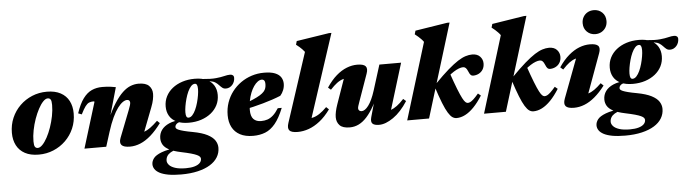

<svg xmlns="http://www.w3.org/2000/svg" viewBox="-55 -963 5275 1470"><g transform="rotate(-5 2583.0 -228.0)"><path d="M314.5 -459.5Q377.5 -459.5 420.2 -436.5Q463 -413.5 484.2 -372.2Q505.5 -331 505.5 -276.5Q505.5 -214 482.5 -161Q459.5 -108 419 -68.5Q378.5 -29 325.5 -7Q272.5 15 212.5 15Q149 15 106.5 -8Q64 -31 42.5 -72.2Q21 -113.5 21 -168Q21 -230.5 44 -283.5Q67 -336.5 107.5 -376Q148 -415.5 201 -437.5Q254 -459.5 314.5 -459.5ZM209 -36.5Q226 -36.5 245 -56Q264 -75.5 282 -108.8Q300 -142 314.5 -183.8Q329 -225.5 337.8 -269.8Q346.5 -314 346.5 -355Q346.5 -386.5 339 -397.2Q331.5 -408 317.5 -408Q300.5 -408 281.5 -388.2Q262.5 -368.5 244.8 -335.2Q227 -302 212.2 -260.5Q197.5 -219 188.8 -174.8Q180 -130.5 180 -89.5Q180 -58 187.5 -47.2Q195 -36.5 209 -36.5Z M566.5 -263 539.5 -273.5Q563.5 -345 593.2 -385.2Q623 -425.5 659.5 -442Q696 -458.5 740 -458.5Q760.5 -458.5 776.5 -457.5Q792.5 -456.5 808.2 -454.2Q824 -452 844.5 -448L769.5 -185L765.5 -196.5Q800 -275.5 832.8 -326.8Q865.5 -378 896.5 -407Q927.5 -436 958 -447.8Q988.5 -459.5 1019 -459.5Q1075 -459.5 1099.5 -435Q1124 -410.5 1124 -373Q1124 -354 1119 -328.5Q1114 -303 1101.5 -271L1011.5 -37.5L981 -80.5Q1007 -80.5 1030.2 -88.5Q1053.5 -96.5 1079 -115Q1104.5 -133.5 1136 -164L1156 -144.5Q1115 -89 1074.8 -53.8Q1034.5 -18.5 994.2 -1.8Q954 15 913.5 15Q865 15 848.8 -3.2Q832.5 -21.5 846.5 -58L926.5 -262.5Q936 -287.5 939.8 -300Q943.5 -312.5 943.5 -320.5Q943.5 -330.5 938 -336.8Q932.5 -343 921 -343Q906 -343 887.8 -330.5Q869.5 -318 849 -290.8Q828.5 -263.5 807.5 -219Q786.5 -174.5 766.5 -111L731.5 0H564L672 -351Q670.5 -352.5 668.8 -353.5Q667 -354.5 664 -354.5Q645 -354.5 630.5 -348.5Q616 -342.5 601.5 -323.2Q587 -304 566.5 -263Z M1683.5 -364Q1667 -364 1655.8 -373Q1644.5 -382 1633.5 -394.2Q1622.5 -406.5 1607 -416.8Q1591.5 -427 1567.5 -430Q1543.5 -433 1506 -423.5L1509.5 -452.5Q1574.5 -446 1614.2 -450Q1654 -454 1679 -460.5Q1704 -467 1724 -467Q1736.5 -467 1744.8 -460.5Q1753 -454 1753 -440.5Q1753 -426 1748 -412.2Q1743 -398.5 1733.8 -387.8Q1724.5 -377 1711.8 -370.5Q1699 -364 1683.5 -364ZM1378.5 -167Q1394.5 -167 1408.5 -182.2Q1422.5 -197.5 1433.8 -222Q1445 -246.5 1453 -275.2Q1461 -304 1465.5 -331.5Q1470 -359 1470 -378.5Q1470 -401.5 1464.8 -411.2Q1459.5 -421 1449.5 -421Q1433.5 -421 1419.5 -405.8Q1405.5 -390.5 1394.2 -365.8Q1383 -341 1375 -312.2Q1367 -283.5 1362.5 -256.2Q1358 -229 1358 -209Q1358 -186 1363.2 -176.5Q1368.5 -167 1378.5 -167ZM1450.5 -459.5Q1506 -459.5 1542.8 -442Q1579.5 -424.5 1598 -393.5Q1616.5 -362.5 1616.5 -321Q1616.5 -278.5 1598.8 -243.2Q1581 -208 1548.8 -182.2Q1516.5 -156.5 1473 -142.2Q1429.5 -128 1377.5 -128Q1322.5 -128 1285.5 -145.5Q1248.5 -163 1230 -194.2Q1211.5 -225.5 1211.5 -266.5Q1211.5 -309 1229.2 -344.2Q1247 -379.5 1279.2 -405.2Q1311.5 -431 1355 -445.2Q1398.5 -459.5 1450.5 -459.5ZM1285 261.5Q1227 261.5 1186.2 254Q1145.5 246.5 1120.2 233Q1095 219.5 1083.5 202Q1072 184.5 1072 164.5Q1072 141 1088.5 118.8Q1105 96.5 1151.5 78.8Q1198 61 1288 52H1335L1331.5 57Q1294 60 1266 67.2Q1238 74.5 1219.5 85.8Q1201 97 1191.8 112.2Q1182.5 127.5 1182.5 147Q1182.5 163.5 1196.8 179.8Q1211 196 1242.5 206.5Q1274 217 1325.5 217Q1365 217 1392 209Q1419 201 1432.5 187Q1446 173 1446 155Q1446 146.5 1440 139Q1434 131.5 1418 124Q1402 116.5 1373.5 108.5Q1345 100.5 1299.5 91Q1242 79 1209 61.8Q1176 44.5 1162.5 22Q1149 -0.5 1149 -28Q1149 -64 1169 -91.8Q1189 -119.5 1227.8 -136.5Q1266.5 -153.5 1322.5 -155L1334.5 -141.5Q1301 -141.5 1286.8 -130Q1272.5 -118.5 1272.5 -104Q1272.5 -98 1277.2 -92.5Q1282 -87 1295.5 -81.2Q1309 -75.5 1334.8 -68.8Q1360.5 -62 1402.5 -54.5Q1472 -41.5 1512.2 -20.8Q1552.5 0 1569.5 26.2Q1586.5 52.5 1586.5 82Q1586.5 121.5 1566.5 154.5Q1546.5 187.5 1508 211.2Q1469.5 235 1413.5 248.2Q1357.5 261.5 1285 261.5Z M1961.5 -408Q1946.5 -408 1930.8 -396.5Q1915 -385 1900.5 -364.2Q1886 -343.5 1875 -315.5Q1864 -287.5 1857.5 -254.2Q1851 -221 1851 -184.5Q1851 -135.5 1872 -114Q1893 -92.5 1930 -92.5Q1957 -92.5 1979.8 -100.2Q2002.5 -108 2023.5 -127Q2044.5 -146 2065.5 -179.5H2096Q2065 -102.5 2030 -60.2Q1995 -18 1953.2 -1.5Q1911.5 15 1860 15Q1800 15 1759.5 -6.5Q1719 -28 1698.8 -67Q1678.5 -106 1678.5 -159Q1678.5 -210.5 1694.2 -256.2Q1710 -302 1738.5 -339.2Q1767 -376.5 1805.2 -403.5Q1843.5 -430.5 1888.8 -445Q1934 -459.5 1983.5 -459.5Q2036.5 -459.5 2068 -446.8Q2099.5 -434 2113.5 -412Q2127.5 -390 2127.5 -362.5Q2127.5 -337.5 2118.2 -314Q2109 -290.5 2093 -272.5Q2064 -260.5 2029.2 -248.8Q1994.5 -237 1956.8 -226.5Q1919 -216 1880 -206.5Q1841 -197 1803.5 -189.5L1805 -232Q1851 -248.5 1883.2 -262.5Q1915.5 -276.5 1936 -289.2Q1956.5 -302 1967.8 -314.5Q1979 -327 1983.2 -341Q1987.5 -355 1987.5 -371.5Q1987.5 -384 1984.8 -392Q1982 -400 1976.2 -404Q1970.5 -408 1961.5 -408Z M2310.5 -591Q2302 -602 2292.5 -612Q2283 -622 2272 -631.5Q2261 -641 2247 -651.5L2255 -679L2506.5 -718H2525L2302 -37.5L2269.5 -79.5Q2299.5 -78 2325.2 -84Q2351 -90 2377.5 -107.2Q2404 -124.5 2435 -155.5L2455 -136.5Q2415.5 -82 2373 -48.8Q2330.5 -15.5 2287.5 -0.2Q2244.5 15 2202.5 15Q2153.5 15 2138.5 -3Q2123.5 -21 2137 -61Z M2772.5 -48.5 2832 -260.5 2846.5 -246.5Q2819 -181 2791.2 -131.8Q2763.5 -82.5 2734.2 -50Q2705 -17.5 2672.2 -1.2Q2639.5 15 2602.5 15Q2548 15 2524.8 -9.5Q2501.5 -34 2501.5 -72Q2501.5 -91 2506.8 -115.8Q2512 -140.5 2522 -169L2605.5 -407L2638 -364Q2607 -365 2582.8 -357.8Q2558.5 -350.5 2535.2 -333Q2512 -315.5 2483.5 -285L2462.5 -303Q2499.5 -358.5 2538.8 -392.5Q2578 -426.5 2618.8 -442.5Q2659.5 -458.5 2699.5 -458.5Q2748.5 -458.5 2764.2 -440.5Q2780 -422.5 2766 -383.5L2694 -180Q2685.5 -156 2681.8 -144.2Q2678 -132.5 2678 -124Q2678 -114 2685 -107.5Q2692 -101 2704 -101Q2716 -101 2729.2 -110Q2742.5 -119 2756.2 -137.2Q2770 -155.5 2783.2 -183.8Q2796.5 -212 2808.5 -250L2869.5 -444.5H3036.5L2911.5 -37L2881.5 -81Q2904.5 -82.5 2927.2 -90.8Q2950 -99 2974.5 -117Q2999 -135 3028 -166.5L3049 -148.5Q2997 -67.5 2937.2 -26.2Q2877.5 15 2828.5 15Q2790.5 15 2776.8 0.5Q2763 -14 2772.5 -48.5Z M3433 -718 3212.5 0H3044.5L3225 -588Q3216.5 -600 3206.5 -610.2Q3196.5 -620.5 3185.2 -630.5Q3174 -640.5 3159.5 -651.5L3167.5 -679L3414.5 -718ZM3277 -237.5 3290 -261Q3350.5 -323 3395.2 -361.8Q3440 -400.5 3473.2 -421.8Q3506.5 -443 3533 -451.2Q3559.5 -459.5 3583.5 -459.5Q3623 -459.5 3644 -437Q3665 -414.5 3665 -384Q3665 -357 3653 -337.5Q3641 -318 3620.8 -307.8Q3600.5 -297.5 3577 -297.5Q3566.5 -297.5 3558.8 -305Q3551 -312.5 3543 -332.5Q3535 -352 3526.5 -360.2Q3518 -368.5 3506 -368.5Q3491.5 -368.5 3473 -361.5Q3454.5 -354.5 3433.2 -341Q3412 -327.5 3389.8 -308.5Q3367.5 -289.5 3345 -265.5L3399 -337Q3427 -256 3446.2 -207.2Q3465.5 -158.5 3478.5 -133.8Q3491.5 -109 3501 -101Q3510.5 -93 3518.5 -93Q3527.5 -93 3538 -98Q3548.5 -103 3563.8 -117Q3579 -131 3602 -158L3623 -140.5Q3590 -88 3556.5 -53.5Q3523 -19 3489.5 -2Q3456 15 3423 15Q3406.5 15 3391.2 4.8Q3376 -5.5 3359 -32.8Q3342 -60 3322.2 -109.5Q3302.5 -159 3277 -237.5Z M4023.5 -718 3803 0H3635L3815.5 -588Q3807 -600 3797 -610.2Q3787 -620.5 3775.8 -630.5Q3764.5 -640.5 3750 -651.5L3758 -679L4005 -718ZM3867.5 -237.5 3880.5 -261Q3941 -323 3985.8 -361.8Q4030.5 -400.5 4063.8 -421.8Q4097 -443 4123.5 -451.2Q4150 -459.5 4174 -459.5Q4213.5 -459.5 4234.5 -437Q4255.5 -414.5 4255.5 -384Q4255.5 -357 4243.5 -337.5Q4231.5 -318 4211.2 -307.8Q4191 -297.5 4167.5 -297.5Q4157 -297.5 4149.2 -305Q4141.5 -312.5 4133.5 -332.5Q4125.5 -352 4117 -360.2Q4108.5 -368.5 4096.5 -368.5Q4082 -368.5 4063.5 -361.5Q4045 -354.5 4023.8 -341Q4002.5 -327.5 3980.2 -308.5Q3958 -289.5 3935.5 -265.5L3989.5 -337Q4017.5 -256 4036.8 -207.2Q4056 -158.5 4069 -133.8Q4082 -109 4091.5 -101Q4101 -93 4109 -93Q4118 -93 4128.5 -98Q4139 -103 4154.2 -117Q4169.5 -131 4192.5 -158L4213.5 -140.5Q4180.5 -88 4147 -53.5Q4113.5 -19 4080 -2Q4046.5 15 4013.5 15Q3997 15 3981.8 4.8Q3966.5 -5.5 3949.5 -32.8Q3932.5 -60 3912.8 -109.5Q3893 -159 3867.5 -237.5Z M4261 -61 4388 -398 4421 -364Q4391.5 -365 4367.8 -357.8Q4344 -350.5 4320.5 -332.8Q4297 -315 4268.5 -284L4247 -302.5Q4284.5 -358 4324.8 -392.2Q4365 -426.5 4406 -442.5Q4447 -458.5 4487.5 -458.5Q4536.5 -458.5 4552 -440.8Q4567.5 -423 4553 -384L4426.5 -37.5L4390.5 -78Q4419 -77.5 4443 -84.5Q4467 -91.5 4491.2 -108.5Q4515.5 -125.5 4545 -154.5L4565.5 -135Q4526 -83 4486.2 -49.8Q4446.5 -16.5 4406.5 -0.8Q4366.5 15 4326.5 15Q4277.5 15 4262 -3.5Q4246.5 -22 4261 -61ZM4447.5 -623.5Q4447.5 -651 4459.8 -672Q4472 -693 4493 -704.8Q4514 -716.5 4540.5 -716.5Q4579 -716.5 4605 -691.5Q4631 -666.5 4631 -625.5Q4631 -598.5 4618.8 -577.5Q4606.5 -556.5 4585.5 -544.5Q4564.5 -532.5 4538 -532.5Q4499.5 -532.5 4473.5 -558Q4447.5 -583.5 4447.5 -623.5Z M5096.5 -364Q5080 -364 5068.8 -373Q5057.5 -382 5046.5 -394.2Q5035.5 -406.5 5020 -416.8Q5004.5 -427 4980.5 -430Q4956.5 -433 4919 -423.5L4922.5 -452.5Q4987.5 -446 5027.2 -450Q5067 -454 5092 -460.5Q5117 -467 5137 -467Q5149.5 -467 5157.8 -460.5Q5166 -454 5166 -440.5Q5166 -426 5161 -412.2Q5156 -398.5 5146.8 -387.8Q5137.5 -377 5124.8 -370.5Q5112 -364 5096.5 -364ZM4791.5 -167Q4807.5 -167 4821.5 -182.2Q4835.5 -197.5 4846.8 -222Q4858 -246.5 4866 -275.2Q4874 -304 4878.5 -331.5Q4883 -359 4883 -378.5Q4883 -401.5 4877.8 -411.2Q4872.5 -421 4862.5 -421Q4846.5 -421 4832.5 -405.8Q4818.5 -390.5 4807.2 -365.8Q4796 -341 4788 -312.2Q4780 -283.5 4775.5 -256.2Q4771 -229 4771 -209Q4771 -186 4776.2 -176.5Q4781.5 -167 4791.5 -167ZM4863.5 -459.5Q4919 -459.5 4955.8 -442Q4992.5 -424.5 5011 -393.5Q5029.5 -362.5 5029.5 -321Q5029.5 -278.5 5011.8 -243.2Q4994 -208 4961.8 -182.2Q4929.5 -156.5 4886 -142.2Q4842.5 -128 4790.5 -128Q4735.5 -128 4698.5 -145.5Q4661.5 -163 4643 -194.2Q4624.5 -225.5 4624.5 -266.5Q4624.5 -309 4642.2 -344.2Q4660 -379.5 4692.2 -405.2Q4724.5 -431 4768 -445.2Q4811.5 -459.5 4863.5 -459.5ZM4698 261.5Q4640 261.5 4599.2 254Q4558.5 246.5 4533.2 233Q4508 219.5 4496.5 202Q4485 184.5 4485 164.5Q4485 141 4501.5 118.8Q4518 96.5 4564.5 78.8Q4611 61 4701 52H4748L4744.5 57Q4707 60 4679 67.2Q4651 74.5 4632.5 85.8Q4614 97 4604.8 112.2Q4595.5 127.5 4595.5 147Q4595.5 163.5 4609.8 179.8Q4624 196 4655.5 206.5Q4687 217 4738.5 217Q4778 217 4805 209Q4832 201 4845.5 187Q4859 173 4859 155Q4859 146.5 4853 139Q4847 131.5 4831 124Q4815 116.5 4786.5 108.5Q4758 100.5 4712.5 91Q4655 79 4622 61.8Q4589 44.5 4575.5 22Q4562 -0.5 4562 -28Q4562 -64 4582 -91.8Q4602 -119.5 4640.8 -136.5Q4679.5 -153.5 4735.5 -155L4747.5 -141.5Q4714 -141.5 4699.8 -130Q4685.5 -118.5 4685.5 -104Q4685.5 -98 4690.2 -92.5Q4695 -87 4708.5 -81.2Q4722 -75.5 4747.8 -68.8Q4773.5 -62 4815.5 -54.5Q4885 -41.5 4925.2 -20.8Q4965.5 0 4982.5 26.2Q4999.5 52.5 4999.5 82Q4999.5 121.5 4979.5 154.5Q4959.5 187.5 4921 211.2Q4882.5 235 4826.5 248.2Q4770.5 261.5 4698 261.5Z"/></g></svg>

Font: Newsreader 24pt ExtraBold
Style: Italic
Weight: 800
Italic angle: -17°
Designer: Hugues Gentile
Foundry: Production Type
Version: Version 1.003